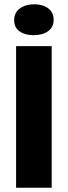

<svg xmlns="http://www.w3.org/2000/svg" viewBox="-20 -875 315 895"><path d="M55 -660H221V0H55ZM230 -783Q230 -748 204 -729.5Q178 -711 137 -711Q96 -711 71 -729Q46 -747 46 -781Q46 -816 72.5 -835.5Q99 -855 140 -855Q180 -855 205 -836Q230 -817 230 -783Z"/></svg>

Font: Sansita
Style: Bold
Weight: 700
Designer: Pablo Cosgaya
Foundry: Omnibus-Type
Version: Version 1.006